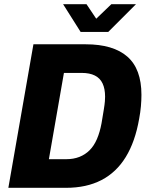

<svg xmlns="http://www.w3.org/2000/svg" viewBox="-20 -899 712 919"><path d="M20 0 140 -687H390Q522 -687 589.5 -628Q657 -569 657 -445Q657 -419 654.5 -390.5Q652 -362 646 -330Q627 -221 582 -147.5Q537 -74 465.5 -37Q394 0 296 0ZM214 -137H296Q332 -137 360 -148Q388 -159 409 -180Q430 -201 444 -233.5Q458 -266 466 -309Q473 -351 477 -375.5Q481 -400 482 -413.5Q483 -427 483 -436Q483 -474 471 -499.5Q459 -525 434 -537.5Q409 -550 371 -550H286ZM631 -879 498 -746H366L282 -879H394L461 -779L410 -780L513 -879Z"/></svg>

Font: Archivo SemiCondensed ExtraBold
Style: Italic
Weight: 800
Width: 4
Italic angle: -10°
Designer: Hector Gatti
Foundry: Omnibus-Type
Version: Version 2.001